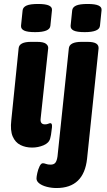

<svg xmlns="http://www.w3.org/2000/svg" viewBox="-20 -736 541 968"><path d="M142 8Q109 8 83 -5Q57 -18 44 -48Q31 -78 37 -130L74 -493Q77 -525 137 -525H166Q199 -525 211.5 -515.5Q224 -506 223 -493L185 -139Q181 -109 207 -109Q216 -109 223 -112Q230 -115 234 -115Q244 -115 242 -94Q240 -84 239 -70.5Q238 -57 233 -38Q227 -15 199.5 -3.5Q172 8 142 8ZM157 -574Q118 -574 101.5 -582Q85 -590 86 -606L94 -684Q96 -700 114 -708Q132 -716 172 -716Q210 -716 227 -708Q244 -700 242 -684L234 -606Q231 -574 157 -574ZM265 212Q240 212 216.5 206Q193 200 178.5 189Q164 178 164 164Q164 155 168 136.5Q172 118 179.5 102.5Q187 87 196 87Q203 87 212 90.5Q221 94 235 94Q252 94 259.5 84Q267 74 270 52L327 -492Q330 -525 392 -525H420Q452 -525 465 -516.5Q478 -508 477 -492L419 64Q403 212 265 212ZM407 -574Q368 -574 351.5 -582Q335 -590 336 -606L344 -684Q346 -700 364 -708Q382 -716 422 -716Q460 -716 477 -708Q494 -700 492 -684L484 -606Q481 -574 407 -574Z"/></svg>

Font: Asap Semi Condensed Semi Condensed Regular
Style: Bold Italic
Weight: 700
Width: 4
Italic angle: -6°
Designer: Pablo Cosgaya
Foundry: Omnibus-Type
Version: Version 3.001; ttfautohint (v1.8.4.7-5d5b)